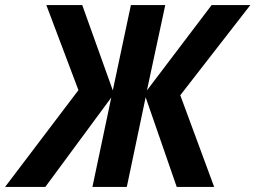

<svg xmlns="http://www.w3.org/2000/svg" viewBox="-76 -734 1003 754"><path d="M232 -380 106 -714H247L367 -379L438 -714H573L501 -379L755 -714H907L632 -360L765 0H618L496 -352L422 0H287L361 -351L102 0H-56Z"/></svg>

Font: Noto Sans Display
Style: Bold Italic
Weight: 700
Italic angle: -12°
Designer: Monotype Design team
Foundry: Monotype Imaging Inc.
Version: Version 1.000